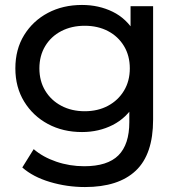

<svg xmlns="http://www.w3.org/2000/svg" viewBox="-20 -555 730 775"><path d="M323 200Q250 200 181.5 179.5Q113 159 70 121L116 47Q153 79 207 97.5Q261 116 320 116Q414 116 458 72Q502 28 502 -62V-174L512 -279L507 -385V-530H598V-72Q598 68 528 134Q458 200 323 200ZM311 -22Q234 -22 173.5 -54.5Q113 -87 77.5 -145Q42 -203 42 -279Q42 -356 77.5 -413.5Q113 -471 173.5 -503Q234 -535 311 -535Q379 -535 435 -507.5Q491 -480 524.5 -423Q558 -366 558 -279Q558 -193 524.5 -136Q491 -79 435 -50.5Q379 -22 311 -22ZM322 -106Q375 -106 416 -128Q457 -150 480.5 -189Q504 -228 504 -279Q504 -330 480.5 -369Q457 -408 416 -429.5Q375 -451 322 -451Q269 -451 227.5 -429.5Q186 -408 162.5 -369Q139 -330 139 -279Q139 -228 162.5 -189Q186 -150 227.5 -128Q269 -106 322 -106Z"/></svg>

Font: Montserrat Thin Medium
Style: Regular
Weight: 500
Version: Version 9.000